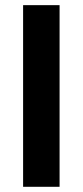

<svg xmlns="http://www.w3.org/2000/svg" viewBox="-20 -718 318 738"><path d="M68.8 0V-698.2H209V0Z"/></svg>

Font: Poppins SemiBold
Style: Regular
Weight: 600
Designer: Ninad Kale (Devanagari), Jonny Pinhorn (Latin)
Foundry: Indian Type Foundry
Version: 4.004